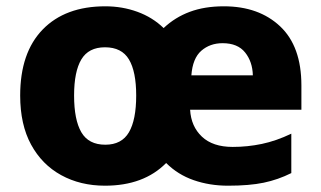

<svg xmlns="http://www.w3.org/2000/svg" viewBox="-20 -579 1019 609"><path d="M690 -559Q801 -559 868.5 -495.5Q936 -432 936 -308V-231H583Q586 -178 620.5 -145.5Q655 -113 718 -113Q765 -113 810.5 -122.5Q856 -132 904 -155V-30Q862 -9 816.5 0.5Q771 10 703 10Q645 10 594.5 -7.5Q544 -25 507 -62Q436 10 313 10Q235 10 174 -23.5Q113 -57 78.5 -120.5Q44 -184 44 -276Q44 -412 115.5 -485.5Q187 -559 314 -559Q368 -559 416 -541.5Q464 -524 499 -490Q535 -524 582 -541.5Q629 -559 690 -559ZM686 -442Q646 -442 618.5 -418Q591 -394 587 -340H782Q781 -383 757.5 -412.5Q734 -442 686 -442ZM313 -429Q261 -429 238 -390.5Q215 -352 215 -276Q215 -199 238 -159.5Q261 -120 314 -120Q366 -120 389 -159.5Q412 -199 412 -276Q412 -352 389 -390.5Q366 -429 313 -429Z"/></svg>

Font: Noto Sans Sinhala UI ExtraBold
Style: Regular
Weight: 800
Designer: Jelle Bosma - Monotype Design Team
Foundry: Monotype Imaging Inc.
Version: Version 2.006; ttfautohint (v1.8.4.7-5d5b)